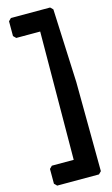

<svg xmlns="http://www.w3.org/2000/svg" viewBox="-153 -959 675 1154"><g transform="rotate(-15 184.0 -382.5)"><path d="M311 140H51L35 124V32L51 16H187L192 -781H43L27 -797V-889L43 -905H287L303 -889L323 -431L327 124Z"/></g></svg>

Font: Chau Philomene One
Style: Regular
Weight: 400
Designer: Vicente Lamonaca
Foundry: TipoType
Version: Version 1.002